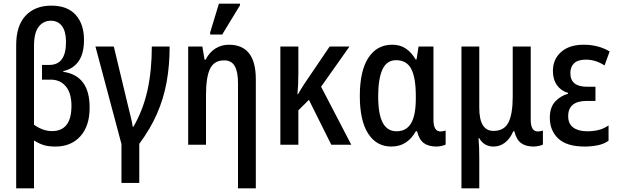

<svg xmlns="http://www.w3.org/2000/svg" viewBox="-20 -796 3398 1056"><path d="M69 240V-548Q69 -655 121 -710Q173 -765 262 -765Q351 -765 396.5 -714Q442 -663 442 -577Q442 -500 411.5 -458Q381 -416 328 -405V-401Q399 -391 436 -342.5Q473 -294 473 -204Q473 -103 422 -46.5Q371 10 285 10Q245 10 219 1.5Q193 -7 167 -23V240ZM266 -75Q373 -75 373 -214Q373 -284 342 -321Q311 -358 259 -358H211V-439H252Q343 -439 343 -565Q343 -623 321 -652.5Q299 -682 260 -682Q218 -682 192.5 -648.5Q167 -615 167 -543V-110Q189 -94 214 -84.5Q239 -75 266 -75Z M648 210V-4L505 -540H606L682 -223Q690 -189 698.5 -155.5Q707 -122 710 -99H714Q767 -191 791 -299Q815 -407 815 -540H913Q913 -436 896.5 -345Q880 -254 843.5 -170.5Q807 -87 746 -5V210Z M1289 240V-339Q1289 -401 1271 -432.5Q1253 -464 1213 -464Q1158 -464 1135.5 -418Q1113 -372 1113 -274V0H1015V-540H1093L1105 -468H1111Q1131 -508 1164.5 -529Q1198 -550 1239 -550Q1387 -550 1387 -360V240ZM1136 -606V-618L1184 -776H1300V-767L1202 -606Z M1902 -540 1746 -319 1912 0H1802L1679 -247L1621 -189V0H1522V-540H1621V-397Q1621 -329 1616 -278H1619Q1628 -293 1637 -308Q1646 -323 1654 -335L1793 -540Z M2132 10Q2051 10 2005 -61Q1959 -132 1959 -268Q1959 -406 2006 -478Q2053 -550 2137 -550Q2181 -550 2212 -529Q2243 -508 2266 -469H2271L2282 -540H2364V-138Q2364 -73 2402 -73Q2417 -73 2431 -78V-1Q2425 3 2409 6.5Q2393 10 2381 10Q2337 10 2311 -9Q2285 -28 2274 -74H2267Q2245 -34 2211.5 -12Q2178 10 2132 10ZM2161 -74Q2215 -74 2241 -118Q2267 -162 2267 -255V-268Q2267 -368 2242 -416.5Q2217 -465 2159 -465Q2107 -465 2083.5 -414Q2060 -363 2060 -267Q2060 -168 2085 -121Q2110 -74 2161 -74Z M2518 240V-540H2616V-203Q2616 -76 2694 -76Q2753 -76 2776.5 -122.5Q2800 -169 2800 -265V-540H2899V-138Q2899 -73 2937 -73Q2952 -73 2966 -78V-1Q2960 3 2944 6.5Q2928 10 2915 10Q2872 10 2846 -9Q2820 -28 2809 -74H2803Q2786 -34 2758 -12Q2730 10 2695 10Q2642 10 2615 -37H2612Q2614 -13 2615 14.5Q2616 42 2616 69V240Z M3196 10Q3097 10 3050.5 -34Q3004 -78 3004 -148Q3004 -207 3034.5 -238.5Q3065 -270 3104 -280V-285Q3066 -296 3043.5 -327.5Q3021 -359 3021 -406Q3021 -470 3066 -510Q3111 -550 3190 -550Q3271 -550 3333 -513L3305 -436Q3256 -468 3203 -468Q3159 -468 3138 -448.5Q3117 -429 3117 -394Q3117 -319 3208 -319H3255V-241H3208Q3105 -241 3105 -157Q3105 -115 3133 -94.5Q3161 -74 3210 -74Q3241 -74 3270 -80.5Q3299 -87 3327 -106V-22Q3302 -4 3267.5 3Q3233 10 3196 10Z"/></svg>

Font: Noto Sans Condensed Medium
Style: Regular
Weight: 500
Width: 3
Designer: Monotype Design Team
Foundry: Monotype Imaging Inc.
Version: Version 2.013; ttfautohint (v1.8.4.7-5d5b)